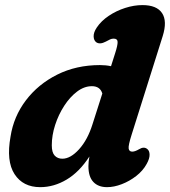

<svg xmlns="http://www.w3.org/2000/svg" viewBox="-20 -740 684 773"><path d="M635 -594.5 510 -198Q496 -154 498 -141.8Q500 -129.5 512.5 -129.5Q523.5 -129.5 540.5 -139.5Q559.5 -151 573 -140Q582 -133 582.2 -117.2Q582.5 -101.5 570.5 -80Q555.5 -52.5 528.5 -31.5Q501.5 -10.5 470.2 1.5Q439 13.5 411 13.5Q375.5 13.5 355.8 -7.5Q336 -28.5 336 -71Q336 -89.5 340 -110Q299.5 -47.5 248.2 -17Q197 13.5 142 13.5Q72.5 13.5 38.5 -39Q4.5 -91.5 22.5 -190.5Q35 -271 84.2 -336Q133.5 -401 210.2 -439.5Q287 -478 382.5 -478Q406 -478 427 -473.5L443.5 -525.5Q454 -558 453.5 -571.2Q453 -584.5 437.5 -584.5Q430.5 -584.5 423.5 -581.5Q416.5 -578.5 406 -572.5Q382.5 -560 368 -569.5Q357.5 -577 357 -593.2Q356.5 -609.5 369.5 -629Q387.5 -656 417.8 -676.2Q448 -696.5 483.8 -708Q519.5 -719.5 553.5 -719.5Q611 -719.5 632.5 -687.2Q654 -655 635 -594.5ZM188.5 -155Q188.5 -126 200.2 -113.5Q212 -101 231 -101Q264 -101 298.5 -139.2Q333 -177.5 352.5 -240L392 -363.5Q383 -393 350 -393Q319 -393 290.2 -371.2Q261.5 -349.5 238.5 -314Q215.5 -278.5 202 -236.8Q188.5 -195 188.5 -155Z"/></svg>

Font: Fraunces 9pt SuperSoft
Style: Bold Italic
Weight: 700
Italic angle: -16°
Version: Version 1.000;[b76b70a41]